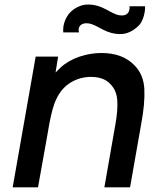

<svg xmlns="http://www.w3.org/2000/svg" viewBox="-20 -806 680 826"><path d="M252 -666.5Q251.5 -673 251.8 -679.8Q252 -686.5 253 -693.5Q258 -721 274 -743.5Q298.5 -774.5 338.5 -784.5Q346 -786.5 362.5 -786.5Q396.5 -786.5 434.5 -766.5L451 -757.5Q469 -748 480.2 -743.8Q491.5 -739.5 504 -739.5Q518.5 -739.5 526.5 -746.2Q534.5 -753 536.5 -763.5Q539 -772 536.5 -779H604Q605 -765.5 602 -752Q597 -723 582.5 -702Q568.5 -686.5 552 -676Q535.5 -665.5 517.5 -661.5Q510 -659.5 494 -659.5Q460 -659.5 422 -679L404 -688.5Q390.5 -696 377.5 -701Q364.5 -706 353 -706Q324 -706 318.5 -682.5Q317.5 -675 320 -666.5ZM587.5 -273 539.5 0H429L476 -268.5Q487.5 -331 484.5 -374.2Q481.5 -417.5 455 -444Q425 -477.5 362.5 -475Q313 -472 275 -445Q235.5 -417 214.5 -361.5Q210.5 -351 206.8 -337.5Q203 -324 199.5 -308.8Q196 -293.5 193 -277.8Q190 -262 187.5 -247V-246L143.5 0H34.5L133.5 -562.5H230L219 -494L239.5 -514.5Q274.5 -546.5 322.5 -562.5Q369 -578 416.5 -578Q507.5 -578 558.5 -525Q598 -485 601 -422.5Q604 -360.5 587.5 -273Z"/></svg>

Font: Russisch Sans SemiBold
Style: Italic
Weight: 600
Width: 4
Italic angle: -10°
Designer: Michael Sharanda (font) & Cristiano Sobral (main changes)
Foundry: Michael Sharanda
Version: Version 2.00;September 8, 2020;FontCreator 13.0.0.2681 64-bi